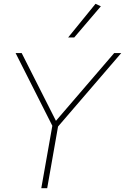

<svg xmlns="http://www.w3.org/2000/svg" viewBox="-20 -989 657 1009"><path d="M617 -710 285 -324 228 0H197L255 -328L62 -710H94L274 -354L580 -710ZM338 -792 482 -969 510 -956 370 -792Z"/></svg>

Font: Livvic Thin
Style: Italic
Weight: 250
Italic angle: -10°
Designer: Jacques Le Bailly, Baron von Fonthausen
Version: Version 1.001; ttfautohint (v1.8.2)